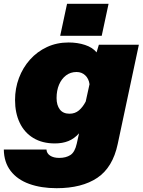

<svg xmlns="http://www.w3.org/2000/svg" viewBox="-55 -798 749 1008"><path d="M452 -523 464 -563H674L563 -42Q537 81 456 135.5Q375 190 242 190Q161 190 98.5 167.5Q36 145 1 99.5Q-34 54 -35 -13H189Q190 7 208 19Q226 31 256 31Q291 31 314.5 16Q338 1 348 -44L360 -98Q335 -70 304 -57.5Q273 -45 233 -45Q167 -45 120 -73.5Q73 -102 48.5 -153.5Q24 -205 24 -273Q24 -334 44.5 -388.5Q65 -443 102.5 -485Q140 -527 191.5 -551Q243 -575 305 -575Q352 -575 391.5 -562Q431 -549 452 -523ZM310 -201Q339 -201 359.5 -218.5Q380 -236 395 -265L415 -356Q411 -385 392.5 -402.5Q374 -420 347 -420Q315 -420 291.5 -402Q268 -384 255 -353.5Q242 -323 242 -283Q242 -246 259 -223.5Q276 -201 310 -201ZM261 -610 297 -778H515L479 -610Z"/></svg>

Font: Azeret Mono Thin Black
Style: Italic
Weight: 900
Italic angle: -12°
Version: Version 1.002